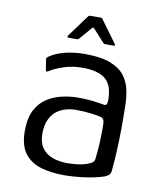

<svg xmlns="http://www.w3.org/2000/svg" viewBox="-75 -689 631 757"><g transform="rotate(10 240.5 -310.5)"><path d="M232 8Q183 8 141.5 -3.5Q100 -15 75 -46.5Q50 -78 50 -138Q50 -189 67 -221.5Q84 -254 112 -271.5Q140 -289 172 -296Q204 -303 233 -303Q263 -303 292 -300Q321 -297 339 -293Q353 -290 353 -313Q353 -373 323.5 -397.5Q294 -422 231 -422Q192 -422 158 -411Q124 -400 102 -386Q96 -382 93 -383Q90 -384 90 -389L84 -427Q83 -433 84.5 -435.5Q86 -438 90 -441Q114 -458 150.5 -467.5Q187 -477 232 -477Q296 -477 334 -462Q372 -447 391 -422Q410 -397 416.5 -364.5Q423 -332 423 -296Q424 -247 423.5 -205Q423 -163 421 -122.5Q419 -82 415 -39Q414 -32 409.5 -26.5Q405 -21 391 -15Q376 -10 356 -5.5Q336 -1 314 2Q292 5 271 6.5Q250 8 232 8ZM237 -41Q246 -41 262.5 -42Q279 -43 297 -47Q315 -51 328 -57.5Q341 -64 343 -74Q347 -104 349 -144Q351 -184 350 -219Q350 -239 336 -243Q323 -247 294 -250.5Q265 -254 231 -254Q216 -254 196.5 -249Q177 -244 160 -232Q143 -220 131.5 -197Q120 -174 120 -138Q120 -104 135 -82.5Q150 -61 176.5 -51Q203 -41 237 -41ZM155 -529Q152 -529 151.5 -531Q151 -533 152 -536L218 -626Q221 -629 225 -629H267Q272 -629 274 -626L340 -536Q342 -533 341.5 -531Q341 -529 337 -529H302Q297 -529 295 -532L249 -583Q245 -587 241 -583L197 -532Q195 -529 190 -529Z"/></g></svg>

Font: Glory Thin
Style: Regular
Weight: 400
Version: Version 1.011